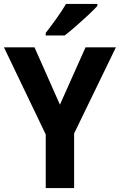

<svg xmlns="http://www.w3.org/2000/svg" viewBox="-20 -954 608 974"><path d="M284 -423 414 -714H568L356 -277V0H212V-272L0 -714H155ZM474 -924Q458 -906 428 -878Q398 -850 365.5 -821.5Q333 -793 308 -774H212V-787Q237 -819 266 -859.5Q295 -900 315 -934H474Z"/></svg>

Font: Noto Sans Sinhala SemiCondensed
Style: Bold
Weight: 700
Width: 4
Designer: Jelle Bosma - Monotype Design Team
Foundry: Monotype Imaging Inc.
Version: Version 2.006; ttfautohint (v1.8.4.7-5d5b)